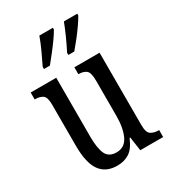

<svg xmlns="http://www.w3.org/2000/svg" viewBox="-187 -869 884 982"><g transform="rotate(-30 255.0 -378.0)"><path d="M215 10Q148 10 114.5 -36.5Q81 -83 81 -186V-428Q81 -472 64 -483.5Q47 -495 21 -495H17V-536H168V-188Q168 -120 184 -85.5Q200 -51 245 -51Q294 -51 315.5 -96.5Q337 -142 337 -215V-422Q337 -470 320.5 -482.5Q304 -495 278 -495H275V-536H424V-109Q424 -64 442.5 -52.5Q461 -41 486 -41H490V0H355L343 -82H339Q317 -29 286.5 -9.5Q256 10 215 10ZM280 -619Q300 -658 316.5 -695Q333 -732 346 -766H425V-756Q416 -739 397 -711.5Q378 -684 356 -656Q334 -628 315 -606H280ZM136 -619Q155 -658 172 -695Q189 -732 201 -766H281V-756Q272 -739 252.5 -711.5Q233 -684 211 -656Q189 -628 171 -606H136Z"/></g></svg>

Font: Noto Serif Hebrew ExtraCondensed
Style: Regular
Weight: 400
Width: 2
Designer: Monotype Design Team
Foundry: Monotype Imaging Inc.
Version: Version 2.004; ttfautohint (v1.8.4.7-5d5b)